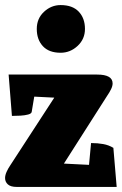

<svg xmlns="http://www.w3.org/2000/svg" viewBox="-21 -737 480 757"><path d="M45 0Q21 0 10 -10Q-1 -20 -1 -35Q-1 -46 5 -59.5Q11 -73 20 -86L193 -352L114 -356L104 -296Q103 -289 90 -285.5Q77 -282 59.5 -281Q42 -280 26 -280L13 -443H362Q423 -443 423 -408Q423 -398 417 -385.5Q411 -373 400 -357L231 -92L330 -87L338 -173Q364 -173 386 -169Q408 -165 426 -154L439 0ZM218 -529Q172 -529 148 -555Q124 -581 124 -623Q124 -664 152.5 -690.5Q181 -717 218 -717Q265 -717 289.5 -691Q314 -665 314 -623Q314 -583 285 -556Q256 -529 218 -529Z"/></svg>

Font: Petrona Black
Style: Regular
Weight: 900
Designer: Ringo R. Seeber
Foundry: Ringo R. Seeber
Version: Version 2.001; ttfautohint (v1.8.3)